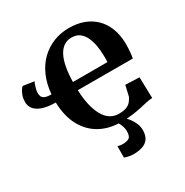

<svg xmlns="http://www.w3.org/2000/svg" viewBox="-220 -930 1312 1360"><g transform="rotate(-30 436.0 -250.0)"><path d="M790 -198.5 794.5 -26.5Q770.5 -26 744.8 -20.2Q719 -14.5 687.2 -7.2Q655.5 0 614.5 5.5Q573.5 11 518.5 11Q421.5 11 348 -30Q274.5 -71 232.2 -149.5Q190 -228 187 -340.5Q132 -340.5 89.8 -352.5Q47.5 -364.5 23.8 -389.2Q0 -414 0 -451.5Q0 -479.5 7.8 -502.2Q15.5 -525 25.8 -540Q36 -555 43.5 -559.5L133.5 -545.5Q128 -539.5 122.5 -524Q117 -508.5 113.2 -491.8Q109.5 -475 109.5 -464Q109.5 -449.5 113.8 -436.2Q118 -423 135 -414.5Q152 -406 189.5 -405.5Q196.5 -487.5 225 -552Q253.5 -616.5 299.8 -661Q346 -705.5 404.8 -728.5Q463.5 -751.5 530.5 -751.5Q596 -751.5 649.5 -731.8Q703 -712 741.8 -674.2Q780.5 -636.5 802 -581.2Q823.5 -526 825 -454.5Q825 -438 824 -415.2Q823 -392.5 820.8 -371.2Q818.5 -350 815.5 -337.5L366 -338Q368 -273 379.8 -219.8Q391.5 -166.5 412.5 -127.8Q433.5 -89 464.2 -68.2Q495 -47.5 535.5 -47.5Q576 -47.5 599 -57.2Q622 -67 634.8 -83Q647.5 -99 656 -116L676 -203ZM365 -405.5H647Q647.5 -412 647.8 -422.2Q648 -432.5 648 -443Q648 -453.5 647.5 -460Q647 -496.5 641 -535.5Q635 -574.5 620.2 -608.2Q605.5 -642 579.5 -662.8Q553.5 -683.5 512.5 -683.5Q476.5 -683.5 449.5 -665.2Q422.5 -647 404 -611.8Q385.5 -576.5 375.8 -524.5Q366 -472.5 365 -405.5ZM480.5 252.5Q463 252.5 443.2 248.2Q423.5 244 410 238.5L410.5 146Q420.5 149 432.2 150.5Q444 152 450 152Q484 152 503 140.5Q522 129 522 85Q522 68 516.5 50.5Q511 33 503.8 19.2Q496.5 5.5 490 0H534H553Q564.5 7.5 581.5 28.8Q598.5 50 611.8 79.8Q625 109.5 623.5 143Q622 183.5 604.2 207.5Q586.5 231.5 555 242Q523.5 252.5 480.5 252.5Z"/></g></svg>

Font: Merriweather 48pt Black
Style: Regular
Weight: 900
Version: Version 2.100